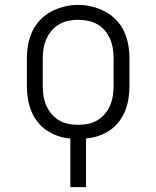

<svg xmlns="http://www.w3.org/2000/svg" viewBox="-20 -561 640 786"><path d="M268 205V6Q242 4 217 -4.5Q192 -13 170.5 -27.5Q149 -42 133 -63Q117 -84 107.5 -108Q98 -132 94 -158Q90 -184 90 -210V-320Q90 -349 95 -377.5Q100 -406 112 -432Q124 -458 144 -479Q164 -500 189.5 -513.5Q215 -527 243 -534Q271 -541 300 -541Q329 -541 357 -534Q385 -527 410.5 -513.5Q436 -500 456 -479Q476 -458 488 -432Q500 -406 505 -377.5Q510 -349 510 -320V-210Q510 -184 506 -158Q502 -132 492.5 -108Q483 -84 467 -63Q451 -42 429.5 -27.5Q408 -13 383 -4.5Q358 4 332 6V205ZM300 -50Q320 -50 340.5 -54Q361 -58 378.5 -68.5Q396 -79 409.5 -95Q423 -111 431 -130Q439 -149 442 -169.5Q445 -190 445 -210V-320Q445 -341 442 -361.5Q439 -382 431 -401Q423 -420 409.5 -436Q396 -452 378 -462Q360 -472 339.5 -476Q319 -480 298 -480Q278 -480 258 -475.5Q238 -471 220.5 -460.5Q203 -450 190 -434Q177 -418 169 -399.5Q161 -381 158 -360.5Q155 -340 155 -320V-210Q155 -190 158 -169.5Q161 -149 169 -130Q177 -111 190.5 -95Q204 -79 221.5 -68.5Q239 -58 259.5 -54Q280 -50 300 -50Z"/></svg>

Font: Iosevka Slab Light Extended
Style: Regular
Weight: 300
Width: 7
Monospace: yes
Designer: Belleve Invis
Foundry: Belleve Invis
Version: Version 11.1.0; ttfautohint (v1.8.3)